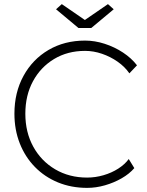

<svg xmlns="http://www.w3.org/2000/svg" viewBox="-20 -902 714 932"><path d="M403 10Q326 10 261.5 -16.5Q197 -43 149.5 -91.5Q102 -140 76 -206Q50 -272 50 -350Q50 -453 94 -533.5Q138 -614 215.5 -659.5Q293 -705 393 -705Q440 -705 488 -689.5Q536 -674 577 -647Q618 -620 645 -585L608 -546Q586 -578 551 -602.5Q516 -627 475 -641Q434 -655 393 -655Q308 -655 242.5 -615.5Q177 -576 140 -507.5Q103 -439 103 -350Q103 -260 141.5 -190Q180 -120 248 -80Q316 -40 403 -40Q443 -40 482.5 -51.5Q522 -63 554 -83.5Q586 -104 605 -130L632 -86Q608 -58 570.5 -36.5Q533 -15 489.5 -2.5Q446 10 403 10ZM361 -766 252 -857 280 -882 392 -805 504 -882 532 -857 423 -766Z"/></svg>

Font: Lexend Deca ExtraLight
Style: Regular
Weight: 200
Designer: Bonnie Shaver-Troup, Thomas Jockin
Foundry: Lexend
Version: Version 1.008; ttfautohint (v1.8.4.7-5d5b)